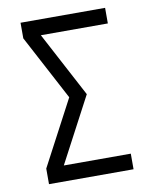

<svg xmlns="http://www.w3.org/2000/svg" viewBox="-83 -798 691 861"><g transform="rotate(-10 262.5 -367.5)"><path d="M455 0H70V-71L227 -368L70 -664V-735H455V-664H150L307 -368L150 -71H455Z"/></g></svg>

Font: Iosevka Pride
Style: Regular
Weight: 400
Monospace: yes
Designer: Belleve Invis
Foundry: Belleve Invis
Version: Version 30.3.1; ttfautohint (v1.8.4)